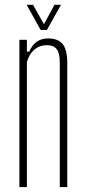

<svg xmlns="http://www.w3.org/2000/svg" viewBox="-20 -762 351 782"><path d="M59 0V-600H89.5V-551.5H99Q110 -577.5 129 -591.5Q148 -605.5 175.5 -605.5Q216 -605.5 234.8 -583Q253.5 -560.5 254 -508V0H223.5V-509Q223 -546.5 210.8 -562.2Q198.5 -578 170 -578Q141.5 -578 120.5 -560.5Q99.5 -543 89.5 -509.5V0ZM145.5 -640 88.5 -742.5H114.5L159 -663.5L202 -742.5H228.5L171 -640Z"/></svg>

Font: Big Shoulders Display ExtraLight
Style: Regular
Weight: 250
Designer: Patric King
Foundry: XO Type Co
Version: Version 2.002